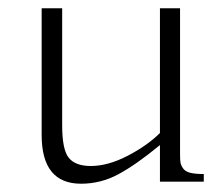

<svg xmlns="http://www.w3.org/2000/svg" viewBox="-20 -441 531 466"><path d="M417 -420.9V-66.4Q417 -53.2 418 -46.9Q418.9 -40.5 424.1 -32.7Q429.2 -24.9 441.4 -21.7Q453.6 -18.6 474.6 -18.6V0H368.2V-88.9Q310.1 -41 267.3 -18.1Q224.6 4.9 176.8 4.9Q81.1 4.9 81.1 -113.3V-420.9H130.9V-136.7Q130.9 -77.6 147 -57.9Q163.1 -38.1 200.2 -38.1Q242.2 -38.1 290 -63Q337.9 -87.9 368.2 -118.2V-420.9Z"/></svg>

Font: Buda
Style: light
Weight: 400
Version: Version 1.002